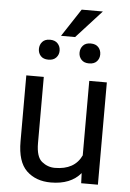

<svg xmlns="http://www.w3.org/2000/svg" viewBox="-60 -934 671 988"><g transform="rotate(5 275.5 -440.0)"><path d="M396.5 0 394.5 -52.2Q342.8 9.8 240.2 9.8Q162.6 9.8 114.7 -36.1Q66.9 -82 66.9 -187.5V-528.3H157.2V-186.5Q157.2 -115.2 187.3 -91.1Q217.3 -66.9 254.4 -66.9Q356.4 -66.9 392.1 -143.6V-528.3H482.9V0ZM227.1 -746.6 321.3 -890.1H430.7L299.8 -746.6ZM119.6 -669.4Q119.6 -691.4 133.1 -706.5Q146.5 -721.7 172.9 -721.7Q198.7 -721.7 212.6 -706.5Q226.6 -691.4 226.6 -669.4Q226.6 -648.4 212.6 -633.5Q198.7 -618.7 172.9 -618.7Q146.5 -618.7 133.1 -633.5Q119.6 -648.4 119.6 -669.4ZM329.6 -668.5Q329.6 -690.4 343.3 -705.6Q356.9 -720.7 382.8 -720.7Q409.2 -720.7 422.9 -705.6Q436.5 -690.4 436.5 -668.5Q436.5 -647.5 422.9 -632.6Q409.2 -617.7 382.8 -617.7Q356.9 -617.7 343.3 -632.6Q329.6 -647.5 329.6 -668.5Z"/></g></svg>

Font: Roboto21382017
Style: Regular
Weight: 400
Designer: Christian Robertson
Foundry: Google
Version: Version 2.138; 2017